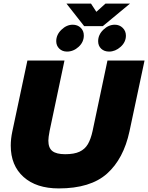

<svg xmlns="http://www.w3.org/2000/svg" viewBox="-20 -1037 827 1072"><path d="M351 -1017H488L518 -971L569 -1017H706L554 -891H450ZM294 -807Q294 -843 323 -871Q352 -899 386 -899Q413 -899 430.5 -882Q448 -865 448 -839Q448 -802 419 -775.5Q390 -749 354 -749Q328 -749 311 -765.5Q294 -782 294 -807ZM528 -807Q528 -843 557 -871Q586 -899 621 -899Q647 -899 665 -881.5Q683 -864 683 -838Q683 -802 653.5 -775.5Q624 -749 589 -749Q562 -749 545 -765Q528 -781 528 -807ZM40 -224Q40 -262 49 -304L133 -699H340L257 -306Q250 -269 250 -252Q250 -211 272.5 -193.5Q295 -176 344 -176Q394 -176 424 -190Q454 -204 470.5 -232Q487 -260 497 -306L580 -699H787L703 -304Q670 -150 577.5 -67.5Q485 15 308 15Q183 15 111.5 -49Q40 -113 40 -224Z"/></svg>

Font: Prompt ExtraBold
Style: Italic
Weight: 800
Italic angle: -12°
Designer: Katatrad Team
Foundry: CadsonDemak
Version: Version 1.001